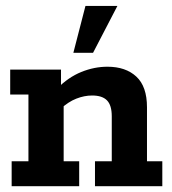

<svg xmlns="http://www.w3.org/2000/svg" viewBox="-20 -639 592 659"><path d="M20 0V-85.5H77.6V-314.5H15V-400H189.4V-337.5L176.1 -335Q214.4 -373.8 258.9 -391.9Q303.4 -410 348.7 -410Q411.4 -410 447.9 -376.1Q484.5 -342.3 484.5 -270.7V-85.5H537.1V0H306V-85.5H363.6V-239.8Q363.6 -277.8 347.2 -294.5Q330.9 -311.2 296.1 -311.2Q269.4 -311.2 241.9 -300.4Q214.3 -289.7 187.2 -264.5L198.5 -297.8V-85.5H251.8V0ZM231.8 -457.8 273.3 -618.6H382.9L299.4 -457.8Z"/></svg>

Font: Rokkitt SemiBold
Style: Regular
Weight: 600
Designer: Vernon Adams
Foundry: Vernon Adams
Version: Version 3.103